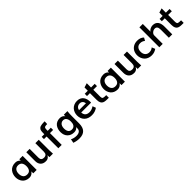

<svg xmlns="http://www.w3.org/2000/svg" viewBox="499 -2684 4847 4847"><g transform="rotate(-45 2922.5 -260.5)"><path d="M294.9 -86.4Q365.7 -86.4 397 -130.9Q429.2 -175.3 429.2 -250.5Q429.2 -288.6 420.7 -319.3Q412.1 -350.1 395.3 -371.3Q378.4 -392.6 352.5 -404.1Q326.7 -415.5 292.5 -415.5Q224.6 -415.5 189 -371.1Q153.3 -326.7 153.3 -251.5Q153.3 -175.8 189 -131.3Q225.1 -86.4 294.9 -86.4ZM279.8 11.2Q218.3 11.2 170.2 -10.7Q122.1 -32.7 92.8 -69.3Q63.5 -106 48.3 -150.6Q33.2 -195.3 33.2 -245.1Q33.2 -297.9 48.8 -344.7Q64.5 -391.6 94.2 -429.7Q125 -468.3 173.8 -491Q222.7 -513.7 285.6 -513.7Q376 -513.7 425.3 -447.8V-501H543.9V0H422.4V-68.4Q367.7 11.2 279.8 11.2Z M866.7 11.2Q775.4 11.2 725.1 -40.5Q674.3 -92.8 674.3 -183.6V-501H794.4V-185.5Q794.4 -135.3 820.1 -110.8Q845.7 -86.4 891.6 -86.4Q945.8 -86.4 971.9 -113.5Q998 -140.6 998 -200.7V-501H1119.1V-134.8L1125 0H1000L998 -74.2Q995.6 -63.5 987.1 -50.5Q978.5 -37.6 963.4 -22.9Q948.7 -8.3 923.1 1.5Q897.5 11.2 866.7 11.2Z M1317.4 0V-419.9H1224.1V-501H1317.4V-520.5Q1317.4 -554.2 1318.8 -577.1Q1319.3 -588.4 1321 -600.1Q1322.8 -611.8 1325.2 -623Q1327.6 -634.3 1331.1 -644Q1334.5 -653.8 1338.9 -661.1Q1348.1 -675.8 1363.5 -689.2Q1378.9 -702.6 1401.4 -709.5Q1423.8 -716.8 1455.3 -720.9Q1486.8 -725.1 1528.3 -725.1H1554.2L1549.8 -630.9Q1535.6 -630.9 1524.7 -630.6Q1513.7 -630.4 1505.4 -629.9Q1489.3 -628.9 1475.3 -624.3Q1461.4 -619.6 1455.1 -613.3Q1448.7 -607.9 1444.3 -593.3Q1439.9 -579.6 1439 -564.2Q1438 -548.8 1438 -522V-501H1550.8V-419.9H1438V0Z M1896 -91.3Q1933.1 -91.3 1957 -105.7Q1981 -120.1 1994.9 -143.1Q2008.8 -166 2014.2 -194.6Q2019.5 -223.1 2019.5 -252Q2019.5 -325.2 1988.8 -370.1Q1958.5 -415.5 1897.5 -415.5Q1855.5 -415.5 1825.7 -391.6Q1796.4 -368.2 1783.2 -332Q1770 -295.9 1770 -251.5Q1770 -176.3 1800.8 -133.8Q1831.5 -91.3 1896 -91.3ZM1872.6 204.1Q1774.4 204.1 1682.1 169.9L1703.1 65.4Q1776.4 103.5 1863.8 103.5Q1934.1 103.5 1973.6 73.5Q2013.2 43.5 2013.2 -17.1V-59.6Q1969.7 0 1887.7 0Q1776.4 0 1710 -67.9Q1643.1 -136.2 1643.1 -251.5Q1643.1 -304.7 1657.2 -350.6Q1671.4 -396.5 1699.2 -433.6Q1727.1 -470.7 1773.2 -492.2Q1819.3 -513.7 1878.4 -513.7Q1925.3 -513.7 1960 -495.1Q1994.6 -476.6 2013.7 -447.3V-501H2142.1Q2137.2 -463.9 2134.8 -422.1Q2132.3 -380.4 2132.3 -333V-71.8Q2132.3 204.1 1872.6 204.1Z M2614.3 -310.5Q2605.5 -363.8 2574.7 -392.1Q2543.9 -420.4 2499.5 -420.4Q2446.8 -420.4 2411.9 -391.4Q2377 -362.3 2365.2 -310.5ZM2508.3 11.2Q2381.3 11.2 2308.6 -61Q2235.8 -133.8 2235.8 -250Q2235.8 -303.2 2253.2 -350.3Q2270.5 -397.5 2302.7 -434.1Q2335 -470.7 2383.8 -492.2Q2432.6 -513.7 2492.7 -513.7Q2552.7 -513.7 2596.7 -493.2Q2640.6 -472.7 2667 -435.5Q2693.4 -398.9 2705.6 -353.3Q2717.8 -307.6 2717.8 -251.5Q2717.8 -238.3 2715.3 -230H2363.8Q2365.2 -193.4 2376.7 -166.3Q2388.2 -139.2 2408.4 -121.6Q2428.7 -104 2456.8 -95.2Q2484.9 -86.4 2519.5 -86.4Q2600.6 -86.4 2677.7 -140.1L2710.4 -52.2Q2687 -36.1 2663.3 -24.2Q2639.6 -12.2 2615 -4.4Q2590.3 3.4 2564 7.3Q2537.6 11.2 2508.3 11.2Z M3120.6 -0.5H3071.8Q3042 -0.5 3021 -2Q2999 -3.4 2976.6 -8.3Q2954.1 -13.2 2938 -21Q2920.9 -29.8 2907.5 -43.2Q2894 -56.6 2884.8 -75.9Q2875.5 -95.2 2870.4 -121.8Q2865.2 -148.4 2865.2 -183.6V-419.9H2760.7V-501H2870.1V-618.2L2985.8 -653.8V-501H3116.7V-419.9H2985.8V-176.3Q2985.8 -152.8 2989.5 -138.4Q2993.2 -124 3000.5 -114.3Q3007.3 -105 3024.9 -100.6Q3042.5 -96.2 3063 -94.7Q3083.5 -93.3 3120.6 -93.3Z M3444.8 -86.4Q3515.6 -86.4 3546.9 -130.9Q3579.1 -175.3 3579.1 -250.5Q3579.1 -288.6 3570.6 -319.3Q3562 -350.1 3545.2 -371.3Q3528.3 -392.6 3502.4 -404.1Q3476.6 -415.5 3442.4 -415.5Q3374.5 -415.5 3338.9 -371.1Q3303.2 -326.7 3303.2 -251.5Q3303.2 -175.8 3338.9 -131.3Q3375 -86.4 3444.8 -86.4ZM3429.7 11.2Q3368.2 11.2 3320.1 -10.7Q3272 -32.7 3242.7 -69.3Q3213.4 -106 3198.2 -150.6Q3183.1 -195.3 3183.1 -245.1Q3183.1 -297.9 3198.7 -344.7Q3214.4 -391.6 3244.1 -429.7Q3274.9 -468.3 3323.7 -491Q3372.6 -513.7 3435.5 -513.7Q3525.9 -513.7 3575.2 -447.8V-501H3693.8V0H3572.3V-68.4Q3517.6 11.2 3429.7 11.2Z M4016.6 11.2Q3925.3 11.2 3875 -40.5Q3824.2 -92.8 3824.2 -183.6V-501H3944.3V-185.5Q3944.3 -135.3 3970 -110.8Q3995.6 -86.4 4041.5 -86.4Q4095.7 -86.4 4121.8 -113.5Q4147.9 -140.6 4147.9 -200.7V-501H4269V-134.8L4274.9 0H4149.9L4147.9 -74.2Q4145.5 -63.5 4137 -50.5Q4128.4 -37.6 4113.3 -22.9Q4098.6 -8.3 4073 1.5Q4047.4 11.2 4016.6 11.2Z M4644 11.2Q4582.5 11.2 4532.2 -10.3Q4481.9 -31.7 4449.7 -68.4Q4417.5 -105 4399.9 -152.1Q4382.3 -199.2 4382.3 -251Q4382.3 -324.7 4412.6 -384.3Q4443.8 -444.3 4502.9 -478.5Q4563 -513.7 4642.6 -513.7Q4760.3 -513.7 4824.2 -446.3L4780.8 -368.2Q4726.1 -416 4655.3 -416Q4584 -416 4545.9 -371.1Q4507.8 -326.2 4507.8 -250.5Q4507.8 -177.2 4548.3 -131.3Q4588.9 -86.4 4659.2 -86.4Q4684.6 -86.4 4704.6 -91.6Q4724.6 -96.7 4740.2 -105Q4747.6 -108.9 4751.7 -111.1Q4755.9 -113.3 4762.2 -117.7L4770.5 -123.5Q4772 -124 4774.2 -125.7Q4776.4 -127.4 4778.6 -129.2Q4780.8 -130.9 4782.7 -132.3Q4784.7 -133.8 4784.7 -133.8L4821.3 -44.9Q4779.3 -15.6 4737.3 -2.2Q4695.3 11.2 4644 11.2Z M4922.9 0V-711.4H5043.9V-436Q5062.5 -471.2 5107.4 -492.2Q5153.3 -513.7 5193.8 -513.7Q5247.6 -513.7 5283 -496.1Q5318.4 -478.5 5339.4 -449.7Q5354 -430.2 5362.3 -410.2Q5370.6 -390.1 5375.5 -365.2Q5380.9 -340.3 5382.6 -320.6Q5384.3 -300.8 5384.3 -278.8V0H5263.2V-282.7Q5263.2 -353.5 5241.2 -384.5Q5219.2 -415.5 5175.3 -415.5Q5126 -415.5 5084.5 -380.9Q5043.9 -346.2 5043.9 -301.8V0Z M5792.5 -0.5H5743.7Q5713.9 -0.5 5692.9 -2Q5670.9 -3.4 5648.4 -8.3Q5626 -13.2 5609.9 -21Q5592.8 -29.8 5579.3 -43.2Q5565.9 -56.6 5556.6 -75.9Q5547.4 -95.2 5542.2 -121.8Q5537.1 -148.4 5537.1 -183.6V-419.9H5432.6V-501H5542V-618.2L5657.7 -653.8V-501H5788.6V-419.9H5657.7V-176.3Q5657.7 -152.8 5661.4 -138.4Q5665 -124 5672.4 -114.3Q5679.2 -105 5696.8 -100.6Q5714.4 -96.2 5734.9 -94.7Q5755.4 -93.3 5792.5 -93.3Z"/></g></svg>

Font: Ride
Style: Bold
Weight: 700
Version: Version 3.000